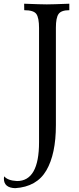

<svg xmlns="http://www.w3.org/2000/svg" viewBox="-82 -713 417 1013"><path d="M-2 279.8Q-61 277.8 -61.5 230Q-61.5 223.1 -59.6 217.3Q-41.5 239.7 7.8 242.2Q124 242.2 124 37.1V-565.4Q124 -618.2 110.1 -638.7Q96.2 -659.2 45.9 -659.2L45.4 -693.4Q135.7 -689.9 165 -689.9Q193.8 -689.9 283.7 -693.4V-659.2Q240.7 -659.2 226.8 -638.9Q212.9 -618.7 212.9 -567.4V-52.7Q212.9 99.6 162.6 186Q112.3 272.5 -2 279.8Z"/></svg>

Font: Almanac
Style: Regular
Weight: 400
Designer: Eden's Almanac
Version: Version 3.501;March 28, 2021;FontCreator 13.0.0.2683 64-bit